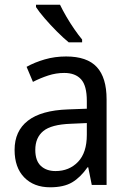

<svg xmlns="http://www.w3.org/2000/svg" viewBox="-20 -786 548 816"><path d="M261 -546Q350 -546 391.5 -501Q433 -456 433 -364V0H370L355 -75H352Q322 -32 286.5 -11Q251 10 193 10Q124 10 83 -32Q42 -74 42 -149Q42 -229 98.5 -273Q155 -317 269 -321L349 -324V-357Q349 -422 324.5 -449Q300 -476 253 -476Q218 -476 184.5 -465Q151 -454 120 -438L93 -502Q127 -521 170 -533.5Q213 -546 261 -546ZM281 -260Q198 -257 164 -229Q130 -201 130 -149Q130 -103 153.5 -81Q177 -59 216 -59Q274 -59 311.5 -98Q349 -137 349 -213V-263ZM235 -766Q246 -743 262 -715.5Q278 -688 296 -662Q314 -636 329 -618V-606H272Q250 -624 222 -652Q194 -680 169.5 -708.5Q145 -737 133 -756V-766Z"/></svg>

Font: Noto Sans Myanmar SemiCondensed
Style: Regular
Weight: 400
Width: 4
Designer: Monotype Design Team
Foundry: Monotype Imaging Inc.
Version: Version 2.107; ttfautohint (v1.8.4.7-5d5b)